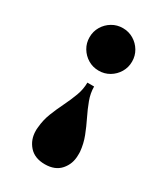

<svg xmlns="http://www.w3.org/2000/svg" viewBox="-190 -616 819 939"><g transform="rotate(30 219.5 -146.0)"><path d="M102 99Q105.5 55.5 121.2 15.5Q137 -24.5 155.8 -62.5Q174.5 -100.5 188.2 -137.5Q202 -174.5 202 -212H240Q240 -174.5 253.8 -137.5Q267.5 -100.5 286.2 -62.5Q305 -24.5 320.5 15.5Q336 55.5 340 99Q340.5 104.5 340.2 109Q340 113.5 340 118Q340 167.5 309.2 202.8Q278.5 238 221 238Q163 238 132 202.8Q101 167.5 101 118Q101 113.5 101 109Q101 104.5 102 99ZM340 -410Q340 -377 323.8 -349.8Q307.5 -322.5 280.2 -306.2Q253 -290 220 -290Q187 -290 159.8 -306.2Q132.5 -322.5 116.2 -349.8Q100 -377 100 -410Q100 -443 116.2 -470.2Q132.5 -497.5 159.8 -513.8Q187 -530 220 -530Q253 -530 280.2 -513.8Q307.5 -497.5 323.8 -470.2Q340 -443 340 -410Z"/></g></svg>

Font: Bodoni* 06pt Fatface
Style: Regular
Weight: 900
Version: Version 2.3